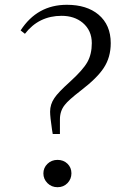

<svg xmlns="http://www.w3.org/2000/svg" viewBox="-20 -768 534 801"><path d="M200 -209Q199 -215 197 -227Q189 -281 189 -302Q189 -333 207 -359Q222 -382 272 -427Q326 -476 344.5 -509Q363 -542 363 -588Q363 -641 325 -673Q290 -702 237 -702Q142 -702 84 -627L66 -641Q135 -748 259 -748Q342 -748 391 -707Q442 -664 442 -588Q442 -529 413 -485Q386 -443 317 -390Q265 -350 250 -330Q230 -305 230 -270V-209ZM220 13Q195 13 178 -4Q161 -21 161 -44.5Q161 -68 178 -84.5Q195 -101 220 -101Q245 -101 261.5 -85Q278 -69 278 -45Q278 -21 261.5 -4Q245 13 220 13Z"/></svg>

Font: Cactus Classical Serif
Style: Regular
Weight: 400
Designer: Henry Chan (via Glyphwiki)、田海東、宇文滿月
Foundry: Moonlit Owen
Version: Version 1.000